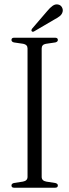

<svg xmlns="http://www.w3.org/2000/svg" viewBox="-20 -876 323 896"><path d="M174.5 -50.5Q174.5 -32.5 196 -28.5L238 -22Q250 -19 250 -10.5Q250 0 237 0H46Q33.5 0 33.5 -10.5Q33.5 -19 45 -22L87 -28.5Q108.5 -32.5 108.5 -50.5V-650Q108.5 -667.5 89 -671.5L45 -678Q33.5 -681 33.5 -689.5Q33.5 -700 46 -700H237Q250 -700 250 -689.5Q250 -681 238 -678L194 -671.5Q174.5 -668 174.5 -650ZM200 -824Q213.5 -840.5 225.8 -849Q238 -857.5 250.5 -855Q262.5 -853 268.5 -843Q274.5 -833 272.5 -822.5Q269.5 -809 259 -800.8Q248.5 -792.5 233 -784.5L139 -729.5Q131.5 -725.5 128 -730.5Q124.5 -734.5 130 -742.5Z"/></svg>

Font: Fraunces 144pt Soft Light
Style: Regular
Weight: 300
Version: Version 1.000;[0bf87f6ff]